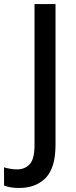

<svg xmlns="http://www.w3.org/2000/svg" viewBox="-87 -734 378 951"><path d="M8 197Q-37 197 -67 185V95Q-53 99 -36.5 102Q-20 105 -1 105Q35 105 59.5 80Q84 55 84 -16V-714H188V-17Q188 97 139.5 147Q91 197 8 197Z"/></svg>

Font: Noto Sans Sinhala UI SemiCondensed Medium
Style: Regular
Weight: 500
Width: 4
Designer: Jelle Bosma - Monotype Design Team
Foundry: Monotype Imaging Inc.
Version: Version 2.006; ttfautohint (v1.8.4.7-5d5b)